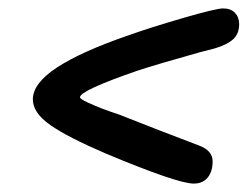

<svg xmlns="http://www.w3.org/2000/svg" viewBox="-20 -545 593 456"><path d="M232 -180Q141 -219 99.5 -248Q58 -277 58 -309Q58 -347 115 -384.5Q172 -422 282 -460Q335 -479 414 -502Q493 -525 510 -525Q528 -525 538 -514.5Q548 -504 548 -488Q548 -465 534 -452Q520 -439 490 -430L455 -421Q355 -393 306 -377Q170 -330 170 -314Q170 -310 188.5 -301.5Q207 -293 221.5 -287.5Q236 -282 242 -280Q267 -272 283 -265Q351 -238 451 -200Q485 -188 485 -162Q485 -138 473.5 -123.5Q462 -109 440 -109Q402 -109 232 -180Z"/></svg>

Font: Mali SemiBold
Style: Italic
Weight: 600
Italic angle: -10°
Version: Version 1.000; ttfautohint (v1.6)